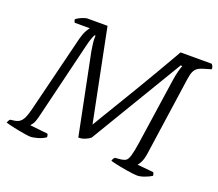

<svg xmlns="http://www.w3.org/2000/svg" viewBox="-120 -869 1176 1035"><g transform="rotate(20 468.5 -352.0)"><path d="M143 0Q135 0 115.5 -3Q96 -6 72 -10.5Q48 -15 27.5 -20Q7 -25 -2 -28Q0 -33 3.5 -39.5Q7 -46 11 -49L34 -52Q55 -55 67 -65.5Q79 -76 87 -95Q95 -114 102 -142L212 -587Q220 -617 230 -635Q240 -653 246 -659H159Q158 -661 156 -665Q154 -669 153 -677Q160 -683 172.5 -689.5Q185 -696 197.5 -700Q210 -704 215 -704H331L437 -176Q451 -200 476.5 -242Q502 -284 534.5 -338Q567 -392 603.5 -453Q640 -514 677.5 -578.5Q715 -643 750 -704H929Q932 -700 936 -693.5Q940 -687 939 -676L895 -663Q877 -658 865 -650Q853 -642 845.5 -627Q838 -612 834 -584L769 -132Q764 -98 754.5 -79.5Q745 -61 739 -56L832 -47Q834 -45 836 -39.5Q838 -34 838 -28Q823 -18 798.5 -9Q774 0 756 0Q748 0 731.5 -2Q715 -4 695.5 -7Q676 -10 656.5 -14Q637 -18 621.5 -21.5Q606 -25 599 -28Q601 -34 603.5 -39Q606 -44 612 -49L645 -52Q662 -54 672.5 -60.5Q683 -67 690.5 -91Q698 -115 706 -168L761 -543Q766 -578 773 -604Q780 -630 784 -637L775 -639L457 -109Q447 -100 428.5 -92Q410 -84 389 -84L296 -545Q292 -568 290 -585Q288 -602 288 -614Q288 -620 288 -625Q288 -630 289 -632H283Q280 -628 273.5 -611.5Q267 -595 260 -566L153 -124Q144 -86 134.5 -73Q125 -60 123 -58L225 -47Q227 -45 228.5 -40Q230 -35 230 -28Q212 -15 186 -7.5Q160 0 143 0Z"/></g></svg>

Font: Texturina Medium 12pt Thin
Style: Italic
Weight: 250
Italic angle: -11°
Version: Version 1.002